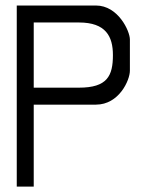

<svg xmlns="http://www.w3.org/2000/svg" viewBox="-20 -687 540 707"><path d="M104.2 -604.2H270.8C370 -604.2 395.8 -552.5 395.8 -484.2C395.8 -407.5 375 -364.2 270.8 -364.2H104.2ZM333.3 -301.7C418.3 -301.7 458.3 -391.6 458.3 -426.7V-541.7C458.3 -572.5 415 -666.7 333.3 -666.7H41.7V0H104.2V-301.7Z"/></svg>

Font: Amy Mono
Style: Regular
Weight: 400
Monospace: yes
Version: Version 001.000